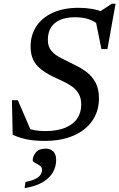

<svg xmlns="http://www.w3.org/2000/svg" viewBox="-20 -728 626 1007"><path d="M508.5 -590Q479.5 -614.5 448.8 -626Q418 -637.5 374 -637.5Q327 -637.5 295 -623.5Q263 -609.5 247 -583.2Q231 -557 231 -519Q231 -483 249.8 -461.2Q268.5 -439.5 300 -423.5Q331.5 -407.5 369 -389Q406.5 -371.5 435.8 -348.8Q465 -326 482 -293.2Q499 -260.5 499 -212Q499 -145 464.2 -94.8Q429.5 -44.5 365.8 -16.8Q302 11 214.5 11Q162 11 123.5 3.5Q85 -4 46.5 -21L42.5 -202.5H73.5L150.5 -24L110 -60Q136.5 -49.5 161.8 -45Q187 -40.5 216.5 -40.5Q278.5 -40.5 320.8 -57.5Q363 -74.5 384.5 -105.8Q406 -137 406 -179Q406 -213.5 392.8 -236.2Q379.5 -259 357.5 -274.5Q335.5 -290 308.8 -302.2Q282 -314.5 255 -327.5Q219.5 -345.5 193.8 -365.8Q168 -386 154.2 -414.5Q140.5 -443 140.5 -484Q140.5 -544 170.5 -589.8Q200.5 -635.5 256.8 -661.2Q313 -687 392 -687Q430 -687 463 -681.2Q496 -675.5 531.5 -661L497.5 -663L566.5 -708.5H586L543.5 -470.5H512L478 -638ZM151.5 113Q151.5 91.5 167.8 71.5Q184 51.5 220 51.5Q244 51.5 259.2 66.2Q274.5 81 274.5 111.5Q274.5 145 257.8 175Q241 205 204.8 227Q168.5 249 109 258.5L113.5 226.5Q148.5 219.5 167.2 209.5Q186 199.5 193.2 187.5Q200.5 175.5 200.5 163Q200.5 148.5 188.2 140.2Q176 132 163.8 126Q151.5 120 151.5 113Z"/></svg>

Font: Newsreader 16pt Medium
Style: Italic
Weight: 500
Italic angle: -17°
Designer: Hugues Gentile
Foundry: Production Type
Version: Version 1.003